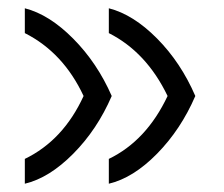

<svg xmlns="http://www.w3.org/2000/svg" viewBox="-20 -462 542 464"><path d="M40 -18V-78Q133 -123 182 -230Q133 -335 40 -382V-442Q99 -427 157 -368.5Q215 -310 250 -230Q215 -149 157 -90.5Q99 -32 40 -18ZM243 -18V-78Q334 -122 385 -230Q334 -336 243 -382V-442Q302 -427 359.5 -369Q417 -311 452 -230Q417 -149 359.5 -90.5Q302 -32 243 -18Z"/></svg>

Font: Tajawal
Style: Regular
Weight: 400
Designer: Boutros Fonts
Foundry: Created by Boutros International 2017
Version: Version 1.700